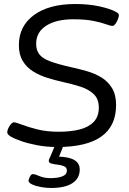

<svg xmlns="http://www.w3.org/2000/svg" viewBox="-20 -726 640 956"><path d="M265 6Q211 6 164.5 -3Q118 -12 84 -24Q50 -36 35 -45Q27 -50 21.5 -55.5Q16 -61 16 -68Q16 -75 21 -86.5Q26 -98 34 -107.5Q42 -117 49 -117Q59 -117 88.5 -105.5Q118 -94 165 -82Q212 -70 273 -70Q331 -70 375.5 -81Q420 -92 446 -118.5Q472 -145 472 -190Q472 -233 447 -257Q422 -281 382 -294Q342 -307 296 -317Q256 -326 217 -338Q178 -350 145.5 -370Q113 -390 93.5 -422Q74 -454 74 -501Q74 -596 149 -651Q224 -706 355 -706Q423 -706 476.5 -694Q530 -682 555 -668Q563 -664 567.5 -660Q572 -656 572 -650Q572 -643 567 -630Q562 -617 554.5 -607Q547 -597 540 -597Q530 -597 507 -605.5Q484 -614 444.5 -622Q405 -630 345 -630Q260 -630 210 -598Q160 -566 160 -508Q160 -477 175 -456.5Q190 -436 227.5 -421.5Q265 -407 332 -392Q373 -383 413 -371.5Q453 -360 485.5 -340Q518 -320 538 -287Q558 -254 558 -203Q558 6 265 6ZM233 210Q211 210 185 205.5Q159 201 140.5 192.5Q122 184 122 174Q122 168 128.5 154.5Q135 141 143 141Q155 141 177 151Q199 161 235 161Q247 161 265.5 158.5Q284 156 298.5 148Q313 140 313 123Q313 108 299.5 102Q286 96 268 94Q250 92 236.5 88.5Q223 85 223 76Q223 70 224.5 66.5Q226 63 233 48Q240 33 255 -6H298L274 54Q377 57 377 118Q377 162 340.5 186Q304 210 233 210Z"/></svg>

Font: Asap Expanded Expanded Regular
Style: Italic
Weight: 400
Width: 7
Italic angle: -6°
Designer: Pablo Cosgaya
Foundry: Omnibus-Type
Version: Version 3.001; ttfautohint (v1.8.4.7-5d5b)